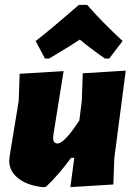

<svg xmlns="http://www.w3.org/2000/svg" viewBox="-20 -767 554 791"><path d="M165 -526 127 -598Q183 -641 305 -747H339Q395 -682 485 -598L430 -526H412Q349 -570 309 -604Q283 -586 183 -526ZM242 -474 200 -212 199 -199Q199 -176 217 -176Q245 -176 307 -271L317 -352L321 -465L498 -476L451 -116L447 -7L270 4L286 -117H273Q222 -47 169 3L156 4Q92 -3 55 -32.5Q18 -62 18 -105L20 -125L57 -351L61 -463Z"/></svg>

Font: Alegreya Sans Black
Style: Italic
Weight: 900
Italic angle: -7°
Designer: Juan Pablo del Peral
Foundry: Huerta Tipografica
Version: Version 2.007